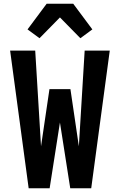

<svg xmlns="http://www.w3.org/2000/svg" viewBox="-20 -1005 640 1025"><path d="M133 0 34 -735H168L199 -224L244 -529H356L401 -224L432 -735H566L467 0H355L300 -351L245 0ZM191 -801 127 -848 229 -985H371L473 -848L409 -801L300 -912Z"/></svg>

Font: Iosevka Heavy Extended
Style: Regular
Weight: 900
Width: 7
Monospace: yes
Designer: Belleve Invis
Foundry: Belleve Invis
Version: Version 32.5.0; ttfautohint (v1.8.4)